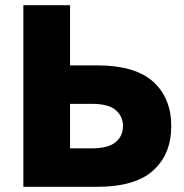

<svg xmlns="http://www.w3.org/2000/svg" viewBox="-20 -720 710 740"><path d="M70 0V-700H250V-468H354.5Q500.6 -468 570.3 -405.1Q640 -342.2 640 -234Q640 -125.8 570.3 -62.9Q500.6 0 354.5 0ZM250 -148.3H335Q397.8 -148.3 425.9 -172.3Q454 -196.2 454 -234Q454 -271.8 425.9 -295.7Q397.8 -319.7 335 -319.7H250Z"/></svg>

Font: Golos Text
Style: Regular
Weight: 400
Designer: A.Korolkova, Vitaly Kuzmin
Foundry: ParaType Ltd
Version: Version 2.004